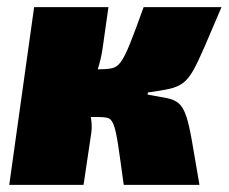

<svg xmlns="http://www.w3.org/2000/svg" viewBox="-20 -520 643 540"><path d="M603 -500Q574 -432 555.5 -389Q537 -346 523.5 -322Q510 -298 494.5 -286.5Q479 -275 456 -270Q433 -265 396 -260L395 -254Q429 -248 449.5 -244Q470 -240 482.5 -229.5Q495 -219 503.5 -194Q512 -169 520 -122.5Q528 -76 541 0H328Q318 -74 312 -113.5Q306 -153 299.5 -169.5Q293 -186 282.5 -188.5Q272 -191 253 -191L256 -325Q280 -325 294.5 -328Q309 -331 320 -346Q331 -361 345.5 -397Q360 -433 384 -500ZM285 -500 269 -387Q265 -356 253.5 -320.5Q242 -285 222 -254Q227 -232 233.5 -201.5Q240 -171 237 -148L215 0H6L76 -500ZM301 -325 283 -191H193L211 -325Z"/></svg>

Font: Exo 2 Black
Style: Italic
Weight: 900
Italic angle: -8°
Designer: Natanael Gama
Foundry: Natanael Gama
Version: Version 2.010